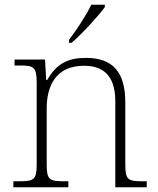

<svg xmlns="http://www.w3.org/2000/svg" viewBox="-20 -786 663 806"><path d="M270 -619V-606H280C323 -642 395 -721 420 -756V-766H363C342 -721 299 -657 270 -619ZM36 0H267V-25H253C187 -25 176 -30 176 -97V-331C176 -419 210 -510 333 -510C430 -510 464 -449 464 -361V0H596V-25H583C516 -25 506 -30 506 -98V-356C506 -483 454 -543 341 -543C269 -543 219 -522 178 -450H174L169 -536H41V-511H64C121 -511 134 -505 134 -439V-98C134 -30 123 -25 56 -25H36Z"/></svg>

Font: Noto Serif Georgian ExtraLight
Style: Regular
Weight: 200
Designer: Monotype Design Team, Akaki Razmadze
Foundry: Google LLC
Version: Version 2.003